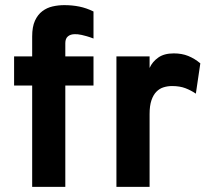

<svg xmlns="http://www.w3.org/2000/svg" viewBox="-20 -732 830 752"><path d="M235.8 -397V0H106V-397H35.2V-511.2H106V-588.9Q106 -627 116.9 -650.9Q127.9 -674.8 145.8 -688.2Q163.6 -701.7 186 -706.8Q208.5 -711.9 231.9 -711.9Q262.7 -711.9 290.5 -706.3Q318.4 -700.7 346.2 -687V-581.1Q331.1 -586.9 319.8 -590.1Q308.6 -593.3 299.8 -595.2Q291 -597.2 284.7 -597.7Q278.3 -598.1 272.9 -598.1Q256.3 -598.1 246.1 -589.6Q235.8 -581.1 235.8 -563V-511.2H346.2V-397Z M436 0V-511.2H565.9V-465.8Q576.7 -490.2 599.9 -506.6Q623 -522.9 660.6 -522.9Q692.4 -522.9 717.5 -512.7Q742.7 -502.4 764.6 -483.9L747.1 -365.2Q728.5 -377.9 706.3 -386.5Q684.1 -395 653.8 -395Q636.7 -395 620.8 -390.1Q605 -385.3 592.8 -373Q580.6 -360.8 573.2 -339.4Q565.9 -317.9 565.9 -285.2V0Z"/></svg>

Font: Overpass
Style: Bold
Weight: 700
Designer: Delve Withrington
Foundry: Delve Fonts
Version: Version 1.001